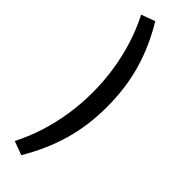

<svg xmlns="http://www.w3.org/2000/svg" viewBox="-305 -725 924 924"><g transform="rotate(45 157.5 -263.0)"><path d="M104 193 34 167Q68 100 90 29.5Q112 -41 123 -114Q134 -187 134 -263Q134 -340 123 -412.5Q112 -485 90 -556Q68 -627 34 -693L104 -719Q167 -616 199.5 -504.5Q232 -393 232 -263Q232 -134 199.5 -23Q167 88 104 193Z"/></g></svg>

Font: Nunito Sans 7pt Condensed SemiBold
Style: Regular
Weight: 600
Width: 3
Designer: Vernon Adams
Foundry: Vernon Adams
Version: Version 3.101;gftools[0.9.27]